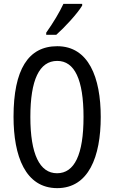

<svg xmlns="http://www.w3.org/2000/svg" viewBox="-20 -963 590 993"><path d="M405 -934V-943H308C287 -898 257 -848 219 -794V-783H271C312 -819 380 -892 405 -934ZM501 -358C501 -563 438 -724 276 -724C126 -724 50 -603 50 -359C50 -156 111 10 276 10C438 10 501 -152 501 -358ZM137 -358C137 -549 183 -648 276 -648C366 -648 412 -551 412 -358C412 -163 365 -67 275 -67C185 -67 137 -166 137 -358Z"/></svg>

Font: Noto Sans Lao Looped ExtraCondensed
Style: Regular
Weight: 400
Width: 2
Designer: Mark Frömberg, Ben Mitchell
Foundry: The Fontpad Ltd
Version: Version 1.002